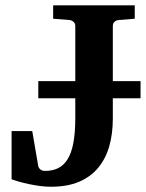

<svg xmlns="http://www.w3.org/2000/svg" viewBox="-20 -691 552 727"><path d="M407.2 -318.8V-242.2Q407.2 -184.1 393.6 -136.7Q379.9 -89.4 351.3 -55.2Q322.8 -21 278.6 -2.4Q234.4 16.1 172.9 16.1Q152.3 16.1 130.9 13.2Q109.4 10.3 89.6 6.1Q69.8 2 52.7 -2.9Q35.6 -7.8 23.9 -12.2V-194.8H102.1L125 -61Q126.5 -56.2 129.9 -52.2Q132.8 -48.8 137.7 -46.4Q142.6 -43.9 150.9 -43.9Q178.7 -43.9 200 -54.2Q221.2 -64.5 235.8 -87.9Q250.5 -111.3 257.8 -149.9Q265.1 -188.5 265.1 -245.1V-318.8H125V-383.8H265.1V-592.8Q265.1 -602.5 258.3 -608.4Q251.5 -614.3 243.2 -615.2L181.2 -620.1V-670.9H490.2V-620.1L429.2 -615.2Q419.9 -614.3 413.6 -608.4Q407.2 -602.5 407.2 -592.8V-383.8H512.2V-318.8Z"/></svg>

Font: Charis SIL Afr
Style: Bold
Weight: 700
Foundry: SIL International
Version: Version 5.000